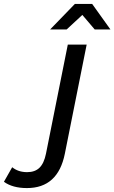

<svg xmlns="http://www.w3.org/2000/svg" viewBox="-197 -757 582 977"><path d="M-177 168 -135 94Q-104 119 -59 119Q-19 119 4 96.5Q27 74 37 25L148 -530H244L133 25Q98 200 -60 200Q-133 200 -177 168ZM285 -607 222 -681 142 -607H58L184 -737H272L365 -607Z"/></svg>

Font: Idrija
Style: Italic
Weight: 500
Italic angle: -11.3°
Designer: Julieta Ulanovsky
Foundry: Julieta Ulanovsky
Version: Version 7.200